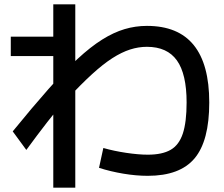

<svg xmlns="http://www.w3.org/2000/svg" viewBox="-20 -805 1040 890"><path d="M665 10Q611 10 551.5 0Q492 -10 439 -27L459 -119Q508 -105 565 -96.5Q622 -88 665 -88Q732 -88 771 -110.5Q810 -133 827.5 -186Q845 -239 845 -330Q845 -462 800 -525Q755 -588 661 -588Q622 -588 583 -575.5Q544 -563 501 -535.5Q458 -508 406.5 -461Q355 -414 291 -345H286Q245 -298 199.5 -239.5Q154 -181 102 -110L39 -196Q131 -309 204.5 -392Q278 -475 339 -531.5Q400 -588 453.5 -621.5Q507 -655 557.5 -670Q608 -685 661 -685Q806 -685 878 -596Q950 -507 950 -330Q950 -152 882 -71Q814 10 665 10ZM227 65V-545H30V-635H227V-785H329V65Z"/></svg>

Font: M PLUS 1 Medium
Style: Regular
Weight: 500
Designer: Coji Morishita
Foundry: UNDERFOREST DESIGN
Version: Version 1.001